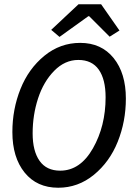

<svg xmlns="http://www.w3.org/2000/svg" viewBox="-20 -868 640 900"><path d="M253 12Q153 12 95.5 -59Q38 -130 38 -249Q38 -356 76 -451Q114 -546 188 -606.5Q262 -667 356 -667Q455 -667 512.5 -596Q570 -525 570 -406Q570 -299 532 -204Q494 -109 420 -48.5Q346 12 253 12ZM262 -68Q356 -68 415.5 -172.5Q475 -277 475 -412Q475 -496 443 -541.5Q411 -587 347 -587Q284 -587 234 -536Q184 -485 158.5 -407Q133 -329 133 -243Q133 -160 165.5 -114Q198 -68 262 -68ZM259 -695 220 -728 348 -848H454L540 -725L494 -696L398 -792H394Z"/></svg>

Font: TypoPRO Source Code Pro
Style: Italic
Weight: 500
Italic angle: -11°
Monospace: yes
Designer: Paul D. Hunt, Teo Tuominen
Foundry: Adobe Systems Incorporated
Version: Version 1.030;PS 1.0;hotconv 1.0.84;makeotf.lib2.5.63406